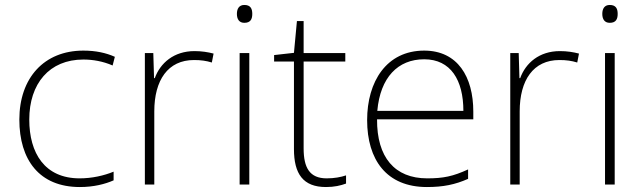

<svg xmlns="http://www.w3.org/2000/svg" viewBox="-20 -744 2587 774"><path d="M302 10C358 10 404 -2 438 -17V-52C399 -36 351 -25 301 -25C160 -25 98 -127 98 -262C98 -407 179 -504 316 -504C354 -504 395 -497 434 -480L443 -515C407 -531 366 -540 316 -540C158 -540 58 -430 58 -262C58 -100 138 10 302 10Z M764 -538C681 -538 626 -490 604 -429H601L598 -530H564V0H602V-295C602 -421 657 -502 762 -502C790 -502 811 -499 834 -492L841 -528C818 -534 793 -538 764 -538Z M965 -724C944 -724 935 -709 935 -688C935 -667 944 -652 965 -652C990 -652 997 -667 997 -688C997 -709 990 -724 965 -724ZM985 -530H946V0H985Z M1297 -25C1228 -25 1204 -68 1204 -146V-496H1372V-530H1204V-659H1177L1165 -531L1085 -522V-496H1165V-143C1165 -43 1202 10 1294 10C1328 10 1353 4 1375 -4V-37C1354 -30 1328 -25 1297 -25Z M1690 -540C1538 -540 1460 -415 1460 -260C1460 -100 1538 10 1701 10C1767 10 1815 0 1867 -23V-61C1806 -33 1767 -25 1702 -25C1571 -25 1499 -110 1500 -263H1888V-294C1888 -434 1825 -540 1690 -540ZM1690 -505C1797 -505 1848 -421 1848 -297H1501C1513 -432 1584 -505 1690 -505Z M2237 -538C2154 -538 2099 -490 2077 -429H2074L2071 -530H2037V0H2075V-295C2075 -421 2130 -502 2235 -502C2263 -502 2284 -499 2307 -492L2314 -528C2291 -534 2266 -538 2237 -538Z M2438 -724C2417 -724 2408 -709 2408 -688C2408 -667 2417 -652 2438 -652C2463 -652 2470 -667 2470 -688C2470 -709 2463 -724 2438 -724ZM2458 -530H2419V0H2458Z"/></svg>

Font: Noto Sans Meetei Mayek ExtraLight
Style: Regular
Weight: 200
Designer: Monotype Design Team and Neelakash Kshetrimayum
Foundry: Monotype Imaging Inc.
Version: Version 2.002